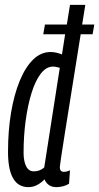

<svg xmlns="http://www.w3.org/2000/svg" viewBox="-20 -760 408 790"><path d="M212 10Q177 10 163 -22Q151 -9 134 0.5Q117 10 97 10Q13 10 13 -135Q13 -222 25.5 -296.5Q38 -371 61 -427Q84 -483 116 -514.5Q148 -546 188 -546Q210 -546 235 -536L248 -619H158L165 -659H255L268 -740H331Q324 -700 318 -659H368L361 -619H312Q268 -345 247 -212.5Q226 -80 226 -72Q226 -53 243 -53Q249 -53 255 -54.5Q261 -56 268 -59L264 -4Q253 3 239 6.5Q225 10 212 10ZM119 -55Q144 -55 162 -71L226 -481Q218 -483 211.5 -484.5Q205 -486 198 -486Q170 -486 147.5 -456.5Q125 -427 109.5 -376.5Q94 -326 85.5 -263Q77 -200 77 -132Q77 -97 87.5 -76Q98 -55 119 -55Z"/></svg>

Font: Georama ExtraCondensed
Style: Italic
Weight: 400
Width: 2
Italic angle: -9°
Designer: Jean-Baptiste Levee
Foundry: Production Type
Version: Version 1.000